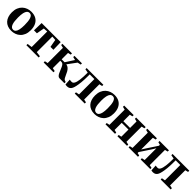

<svg xmlns="http://www.w3.org/2000/svg" viewBox="471 -2162 3797 3797"><g transform="rotate(45 2370.0 -263.0)"><path d="M22 -257Q22 -328.5 44 -381.2Q66 -434 104 -469Q142 -504 189.8 -521.2Q237.5 -538.5 289.5 -538.5Q370 -538.5 425.5 -506.2Q481 -474 509.5 -413.8Q538 -353.5 538 -270Q538 -198.5 516 -145.2Q494 -92 456.5 -57.2Q419 -22.5 371 -5.5Q323 11.5 271 11.5Q211.5 11.5 165.2 -6.8Q119 -25 87.2 -59.8Q55.5 -94.5 38.8 -144.2Q22 -194 22 -257ZM281.5 -30Q314.5 -30 336.2 -54.2Q358 -78.5 368.8 -128.5Q379.5 -178.5 379.5 -256Q379.5 -309 374.8 -353Q370 -397 358.8 -429.5Q347.5 -462 328.5 -479.5Q309.5 -497 281.5 -497Q247.5 -497 225.2 -473Q203 -449 192 -399Q181 -349 181 -270.5Q181 -217.5 186 -173.8Q191 -130 202.8 -97.8Q214.5 -65.5 233.8 -47.8Q253 -30 281.5 -30Z M685.5 0V-34.5L785 -48.5V-483L695.5 -477L666 -313.5H584L589 -523H1122.5L1127.5 -313.5H1045.5L1016 -477L928 -483V-48.5L1029 -34.5V0Z M1168.5 0V-34.5L1233 -48V-474L1169.5 -489V-523H1437.5V-489L1376 -474V-295.5H1458L1573 -473.5L1506.5 -489V-523H1716.5V-489L1645.5 -473L1511 -290.5Q1551.5 -284 1578.5 -259.2Q1605.5 -234.5 1623.8 -201Q1642 -167.5 1656 -134Q1670 -100.5 1684.8 -75.8Q1699.5 -51 1720 -44L1749.5 -35V0H1612Q1587.5 0 1569.2 -18.5Q1551 -37 1536.8 -66.2Q1522.5 -95.5 1509.8 -128.2Q1497 -161 1483.2 -190.2Q1469.5 -219.5 1452.5 -238Q1435.5 -256.5 1412 -256.5H1376V-48L1443 -34.5V0Z M1827.5 8.5Q1811.5 8.5 1800.2 6.5Q1789 4.5 1781.5 2L1774 -125.5Q1784 -123 1800.2 -121.2Q1816.5 -119.5 1832 -119.5Q1864.5 -119.5 1885.5 -157Q1906.5 -194.5 1916.5 -273Q1926.5 -351.5 1926.5 -474L1847.5 -488.5V-523H2315.5V-488.5L2253 -474V-48L2317 -34.5V0H2038V-34.5L2110 -48V-477H1979.5V-428Q1979.5 -326.5 1971.8 -251.5Q1964 -176.5 1952.8 -127.8Q1941.5 -79 1930 -56Q1914 -22.5 1888.2 -7Q1862.5 8.5 1827.5 8.5Z M2348 -257Q2348 -328.5 2370 -381.2Q2392 -434 2430 -469Q2468 -504 2515.8 -521.2Q2563.5 -538.5 2615.5 -538.5Q2696 -538.5 2751.5 -506.2Q2807 -474 2835.5 -413.8Q2864 -353.5 2864 -270Q2864 -198.5 2842 -145.2Q2820 -92 2782.5 -57.2Q2745 -22.5 2697 -5.5Q2649 11.5 2597 11.5Q2537.5 11.5 2491.2 -6.8Q2445 -25 2413.2 -59.8Q2381.5 -94.5 2364.8 -144.2Q2348 -194 2348 -257ZM2607.5 -30Q2640.5 -30 2662.2 -54.2Q2684 -78.5 2694.8 -128.5Q2705.5 -178.5 2705.5 -256Q2705.5 -309 2700.8 -353Q2696 -397 2684.8 -429.5Q2673.5 -462 2654.5 -479.5Q2635.5 -497 2607.5 -497Q2573.5 -497 2551.2 -473Q2529 -449 2518 -399Q2507 -349 2507 -270.5Q2507 -217.5 2512 -173.8Q2517 -130 2528.8 -97.8Q2540.5 -65.5 2559.8 -47.8Q2579 -30 2607.5 -30Z M2897.5 0V-34.5L2961 -48V-473.5L2897.5 -488.5V-523H3163.5V-488.5L3104 -473.5V-293H3292.5V-473.5L3232 -488.5V-523H3498.5V-488.5L3435.5 -473.5V-48L3499.5 -34.5V0H3231.5V-34.5L3292.5 -48V-247.5H3104V-48L3164 -34.5V0Z M3543.5 0V-34.5L3606.5 -48V-474L3544.5 -489V-523H3813V-489L3748.5 -474V-146.5L3798 -224L3945 -447.5V-474L3887.5 -489V-523H4149V-489L4087.5 -473.5V-48L4150.5 -34.5V0H3881V-34.5L3945 -48V-377.5L3895.5 -296L3748.5 -74V-47.5L3806 -34.5V0Z M4230.5 8.5Q4214.5 8.5 4203.2 6.5Q4192 4.5 4184.5 2L4177 -125.5Q4187 -123 4203.2 -121.2Q4219.5 -119.5 4235 -119.5Q4267.5 -119.5 4288.5 -157Q4309.5 -194.5 4319.5 -273Q4329.5 -351.5 4329.5 -474L4250.5 -488.5V-523H4718.5V-488.5L4656 -474V-48L4720 -34.5V0H4441V-34.5L4513 -48V-477H4382.5V-428Q4382.5 -326.5 4374.8 -251.5Q4367 -176.5 4355.8 -127.8Q4344.5 -79 4333 -56Q4317 -22.5 4291.2 -7Q4265.5 8.5 4230.5 8.5Z"/></g></svg>

Font: Merriweather 96pt
Style: Bold
Weight: 700
Version: Version 2.100